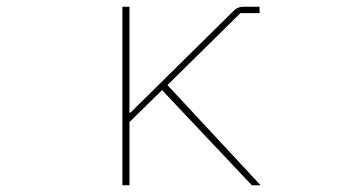

<svg xmlns="http://www.w3.org/2000/svg" viewBox="-20 -551 1040 571"><path d="M344 0V-531H365V-216H368L678 -522Q689 -531 704 -531H752V-512H695L478 -298L755 0H729L462 -283L365 -188V0Z"/></svg>

Font: IBM Plex Sans JP Thin
Style: Regular
Weight: 100
Designer: Mike Abbink; Paul van der Laan; Pieter van Rosmalen; Wujin Sim; Yejin Wi; Jinhee Kim; Boomi Park; Yona Kim; Kichan Ma
Foundry: Sandoll Inc.
Version: Version 1.001